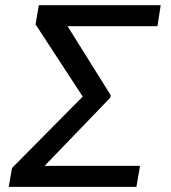

<svg xmlns="http://www.w3.org/2000/svg" viewBox="-20 -732 671 752"><path d="M528.4 -82.4H154.8L411.9 -349.4L413.4 -359.4L244.7 -629.3H596.6L609.4 -711.6H132.1L119.3 -636.4L304 -353.7L27 -73.9L14.2 0H514.2Z"/></svg>

Font: Magic Ui Pro
Style: Italic
Weight: 400
Italic angle: -9.39999°
Designer: Stefan Endress, Andreas Faust
Version: Version 1.000;FEAKit 1.0